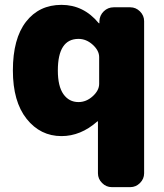

<svg xmlns="http://www.w3.org/2000/svg" viewBox="-20 -550 676 790"><path d="M388 -205V-315Q388 -342 361.5 -366Q335 -390 303 -390Q218 -390 218 -260Q218 -195 241 -162.5Q264 -130 303 -130Q335 -130 361.5 -154Q388 -178 388 -205ZM516 -520Q539 -520 556 -503Q573 -486 573 -463V163Q573 186 556 203Q539 220 516 220H440Q417 220 400 203Q383 186 383 163V-50Q383 -51 382 -51Q381 -51 380 -50Q312 10 233 10Q146 10 89.5 -61Q33 -132 33 -260Q33 -391 87 -460.5Q141 -530 233 -530Q324 -530 386 -455Q387 -454 388 -454Q389 -454 389 -455V-463Q390 -487 407 -503.5Q424 -520 448 -520Z"/></svg>

Font: Rounded Mplus 1c Black
Style: Regular
Weight: 900
Version: Version 1.059.20150529